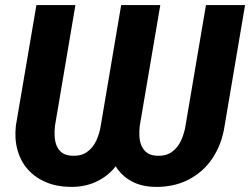

<svg xmlns="http://www.w3.org/2000/svg" viewBox="-20 -731 993 762"><path d="M460.9 -710.9H587.9L505.9 -232.9Q499 -182.1 479.7 -137.7Q460.4 -93.3 429.4 -59.3Q398.4 -25.4 355.2 -6.8Q312 11.7 256.8 10.7Q204.1 9.8 161.6 -8.3Q119.1 -26.4 90.6 -58.6Q62 -90.8 49.6 -135Q37.1 -179.2 43 -232.4L124.5 -710.9H279.3L198.2 -231.9Q195.8 -211.4 196.8 -190.7Q197.8 -169.9 204.8 -152.6Q211.9 -135.3 226.8 -124.5Q241.7 -113.8 267.1 -112.8Q302.7 -111.3 325.9 -128.2Q349.1 -145 362.1 -172.9Q375 -200.7 379.9 -232.4ZM797.4 -710.9H952.6L871.6 -232.9Q860.8 -159.7 824 -104Q787.1 -48.3 728.3 -18.1Q669.4 12.2 593.8 10.7Q541.5 9.3 504.2 -10.5Q466.8 -30.3 443.6 -64Q420.4 -97.7 411.4 -140.9Q402.3 -184.1 408.2 -232.4L489.3 -710.9H616.2L534.7 -231.9Q532.2 -211.4 533.2 -190.7Q534.2 -169.9 541.5 -152.8Q548.8 -135.7 563.5 -124.8Q578.1 -113.8 603 -112.8Q639.2 -111.3 662.4 -128.2Q685.5 -145 698.5 -173.1Q711.4 -201.2 716.3 -232.4Z"/></svg>

Font: Roboto ExtraBold
Style: Italic
Weight: 800
Designer: Christian Robertson
Foundry: Google
Version: Version 3.009; 2024